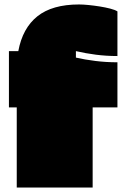

<svg xmlns="http://www.w3.org/2000/svg" viewBox="-20 -795 566 860"><path d="M506 -314H395V45H55V-314H20V-566H62Q81 -669 147.5 -722Q214 -775 334 -775Q352 -775 377 -772.5Q402 -770 427 -766Q452 -762 473.5 -756.5Q495 -751 506 -744V-544Q456 -544 409.5 -550Q363 -556 320 -566V-537Q359 -528 407 -522Q455 -516 506 -516Z"/></svg>

Font: ChangwonDangamAsac Bold
Style: Regular
Weight: 700
Designer: Choi Chi-young, Lee Youngbeen, Kim Jungjin, Yoon Jihee, Han Dohee
Foundry: YoonDesign Inc.
Version: Version 1.010;Build 20210623